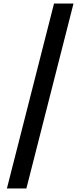

<svg xmlns="http://www.w3.org/2000/svg" viewBox="-20 -886 454 1084"><path d="M19 178H129L395 -866H285Z"/></svg>

Font: Noto Sans Malayalam UI SemiBold
Style: Regular
Weight: 600
Designer: Jelle Bosma - Monotype Design Team
Foundry: Monotype Imaging Inc.
Version: Version 2.104